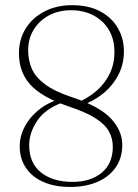

<svg xmlns="http://www.w3.org/2000/svg" viewBox="-20 -730 548 760"><path d="M258 10Q196 10 151 -10Q106 -30 82 -66.5Q58 -103 58 -152Q58 -189.5 76.5 -226.2Q95 -263 130.5 -292.8Q166 -322.5 216 -338L228.5 -324.5Q159.5 -300 127.5 -252.2Q95.5 -204.5 95.5 -156Q95.5 -84.5 142.5 -47.2Q189.5 -10 266.5 -10Q338.5 -10 382.5 -46.2Q426.5 -82.5 426.5 -149Q426.5 -182.5 410.8 -210.5Q395 -238.5 357 -262.5Q319 -286.5 252.5 -308.5Q144 -345.5 99.5 -395.5Q55 -445.5 55 -518.5Q55 -575 82.2 -618Q109.5 -661 157 -685.2Q204.5 -709.5 264.5 -709.5Q331.5 -709.5 377.2 -684.8Q423 -660 446.8 -618.5Q470.5 -577 470.5 -526.5Q470.5 -476 448.5 -433.5Q426.5 -391 388.2 -359.8Q350 -328.5 300.5 -312L287.5 -324.5Q331 -343 363.8 -372Q396.5 -401 414.8 -439.5Q433 -478 433 -524Q433 -574.5 411 -611.5Q389 -648.5 350.2 -669Q311.5 -689.5 261 -689.5Q212 -689.5 173.8 -669Q135.5 -648.5 113.5 -612.8Q91.5 -577 91.5 -530.5Q91.5 -491.5 105.8 -458.2Q120 -425 158 -396.5Q196 -368 267 -344.5Q374 -309 419 -261Q464 -213 464 -156.5Q464 -105 438.2 -67.8Q412.5 -30.5 366 -10.2Q319.5 10 258 10Z"/></svg>

Font: Fraunces Thin
Style: Regular
Weight: 250
Version: Version 1.000;[b76b70a41]